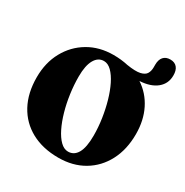

<svg xmlns="http://www.w3.org/2000/svg" viewBox="-195 -1018 1141 1185"><g transform="rotate(30 376.0 -425.5)"><path d="M363 -710Q417.5 -710 466 -699Q528.5 -689 560.5 -696.2Q592.5 -703.5 603.5 -722.5Q614.5 -741.5 614.5 -767.5V-786.5Q614.5 -822 631.5 -841.5Q648.5 -861 680.5 -861Q712 -861 728.8 -840.8Q745.5 -820.5 745 -784Q745 -726.5 702 -690.8Q659 -655 580.5 -650.5Q650 -605 688 -529Q726 -453 726 -355Q726 -246 683 -163.8Q640 -81.5 562.8 -35.8Q485.5 10 382.5 10Q271.5 10 190 -34.2Q108.5 -78.5 64.2 -160.2Q20 -242 20 -354Q20 -458 64 -538.2Q108 -618.5 185.2 -664.2Q262.5 -710 363 -710ZM504.5 -217.5Q504.5 -276 495.5 -336.5Q486.5 -397 470.5 -452.8Q454.5 -508.5 432.8 -552.5Q411 -596.5 385 -622.2Q359 -648 330 -648Q289 -648 265.5 -606.8Q242 -565.5 242 -487.5Q242 -428 250.5 -366.5Q259 -305 275 -248.8Q291 -192.5 312.8 -148.2Q334.5 -104 360.8 -78.2Q387 -52.5 416 -52.5Q458.5 -52.5 481.5 -93Q504.5 -133.5 504.5 -217.5Z"/></g></svg>

Font: Fraunces 144pt S050 Black
Style: Regular
Weight: 900
Version: Version 1.000; ttfautohint (v1.8.3)